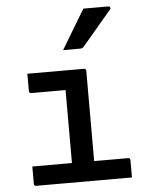

<svg xmlns="http://www.w3.org/2000/svg" viewBox="-56 -865 712 912"><g transform="rotate(-5 300.0 -409.5)"><path d="M69 -93H258V-441H95Q84 -441 84 -452V-534H353Q364 -534 364 -523V-93H525Q536 -93 536 -82V0H80Q69 0 69 -11ZM376 -819H494Q501 -819 503.5 -813.5Q506 -808 501 -803Q476 -774 455 -749Q434 -724 412.5 -698.5Q391 -673 362 -639Q356 -631 345 -631H263Q290 -677 319 -724.5Q348 -772 376 -819Z"/></g></svg>

Font: Recursive Mn Lnr St Med
Style: Regular
Weight: 500
Monospace: yes
Version: Version 1.079;hotconv 1.0.112;makeotfexe 2.5.65598; ttfautoh